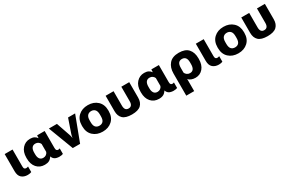

<svg xmlns="http://www.w3.org/2000/svg" viewBox="156 -1879 5167 3430"><g transform="rotate(-30 2739.5 -164.0)"><path d="M229.5 14.2Q253.4 14.2 274.4 9.8Q295.4 5.4 306.2 -0.5V-114.7Q296.4 -110.8 285.9 -107.9Q275.4 -105 265.1 -105Q243.7 -105 231 -117.9Q218.3 -130.9 218.3 -166V-515.6H55.7V-162.1Q55.7 -70.8 103.5 -28.3Q151.4 14.2 229.5 14.2Z M584.5 9.8Q640.1 9.8 676 -9.5Q711.9 -28.8 737.8 -70.8H740.2Q752.9 -31.2 784.4 -9.5Q815.9 12.2 877 15.1Q907.2 15.1 929 10.7Q950.7 6.3 958 1.5V-112.3Q950.7 -108.9 941.4 -106.4Q932.1 -104 924.3 -104Q904.8 -104 892.6 -116.7Q880.4 -129.4 880.4 -165.5V-515.6H725.1L722.2 -460H720.2Q701.7 -490.7 666.5 -508.3Q631.3 -525.9 581.1 -525.9Q485.4 -525.9 421.9 -455.6Q358.4 -385.3 358.4 -266.1V-250Q358.4 -131.3 419.7 -60.8Q481 9.8 584.5 9.8ZM622.1 -111.8Q573.7 -111.8 549.3 -145.3Q524.9 -178.7 524.9 -239.7V-274.9Q524.9 -337.4 549.6 -370.8Q574.2 -404.3 622.6 -404.3Q657.7 -404.3 682.4 -386Q707 -367.7 717.8 -341.3V-178.2Q707 -147.5 681.4 -129.6Q655.8 -111.8 622.1 -111.8Z M967.3 -515.6 1163.1 0H1314L1508.8 -515.6H1363.3L1263.7 -226.6Q1258.3 -208 1255.4 -193.6Q1252.4 -179.2 1250.5 -164.1H1247.1Q1245.1 -179.2 1242.4 -193.8Q1239.7 -208.5 1233.4 -226.6L1133.8 -515.6Z M1503.9 -250.5Q1503.9 -127 1580.1 -56.2Q1656.2 14.6 1776.9 14.6Q1897 14.6 1973.1 -56.2Q2049.3 -127 2049.3 -250.5V-266.1Q2049.3 -389.2 1973.1 -460Q1897 -530.8 1776.9 -530.8Q1656.2 -530.8 1580.1 -460Q1503.9 -389.2 1503.9 -266.1ZM1670.9 -276.9Q1670.9 -345.7 1699.5 -377.2Q1728 -408.7 1776.9 -408.7Q1824.7 -408.7 1853.5 -377.2Q1882.3 -345.7 1882.3 -276.9V-239.7Q1882.3 -169.9 1854.5 -138.7Q1826.7 -107.4 1776.9 -107.4Q1727.1 -107.4 1699 -138.7Q1670.9 -169.9 1670.9 -239.7Z M2381.8 9.8Q2511.7 9.8 2568.4 -44.4Q2625 -98.6 2625 -197.8V-515.6H2461.9V-215.8Q2462.4 -167 2442.6 -140.1Q2422.9 -113.3 2381.8 -113.3Q2340.3 -113.3 2321 -140.1Q2301.8 -167 2301.8 -215.8V-515.6H2138.2V-197.8Q2138.2 -98.6 2194.8 -44.4Q2251.5 9.8 2381.8 9.8Z M2940.4 9.8Q2996.1 9.8 3032 -9.5Q3067.9 -28.8 3093.8 -70.8H3096.2Q3108.9 -31.2 3140.4 -9.5Q3171.9 12.2 3232.9 15.1Q3263.2 15.1 3284.9 10.7Q3306.6 6.3 3314 1.5V-112.3Q3306.6 -108.9 3297.4 -106.4Q3288.1 -104 3280.3 -104Q3260.7 -104 3248.5 -116.7Q3236.3 -129.4 3236.3 -165.5V-515.6H3081.1L3078.1 -460H3076.2Q3057.6 -490.7 3022.5 -508.3Q2987.3 -525.9 2937 -525.9Q2841.3 -525.9 2777.8 -455.6Q2714.4 -385.3 2714.4 -266.1V-250Q2714.4 -131.3 2775.6 -60.8Q2836.9 9.8 2940.4 9.8ZM2978 -111.8Q2929.7 -111.8 2905.3 -145.3Q2880.9 -178.7 2880.9 -239.7V-274.9Q2880.9 -337.4 2905.5 -370.8Q2930.2 -404.3 2978.5 -404.3Q3013.7 -404.3 3038.3 -386Q3063 -367.7 3073.7 -341.3V-178.2Q3063 -147.5 3037.4 -129.6Q3011.7 -111.8 2978 -111.8Z M3387.2 203.1H3550.3V-48.3Q3567.9 -20.5 3607.2 -5.4Q3646.5 9.8 3692.4 9.8Q3789.1 9.8 3849.1 -61.3Q3909.2 -132.3 3909.2 -252V-267.6Q3909.2 -388.7 3846.7 -458.7Q3784.2 -528.8 3651.9 -528.8Q3518.1 -528.8 3452.6 -452.6Q3387.2 -376.5 3387.2 -253.4ZM3647.5 -111.8Q3613.3 -111.8 3586.7 -131.3Q3560.1 -150.9 3550.3 -177.7V-273.9Q3550.3 -343.3 3574.5 -373.8Q3598.6 -404.3 3645 -404.3Q3693.4 -404.3 3718 -373.3Q3742.7 -342.3 3742.7 -277.8V-241.2Q3742.7 -177.2 3719 -144.5Q3695.3 -111.8 3647.5 -111.8Z M4172.4 14.2Q4196.3 14.2 4217.3 9.8Q4238.3 5.4 4249 -0.5V-114.7Q4239.3 -110.8 4228.8 -107.9Q4218.3 -105 4208 -105Q4186.5 -105 4173.8 -117.9Q4161.1 -130.9 4161.1 -166V-515.6H3998.5V-162.1Q3998.5 -70.8 4046.4 -28.3Q4094.2 14.2 4172.4 14.2Z M4301.8 -250.5Q4301.8 -127 4377.9 -56.2Q4454.1 14.6 4574.7 14.6Q4694.8 14.6 4771 -56.2Q4847.2 -127 4847.2 -250.5V-266.1Q4847.2 -389.2 4771 -460Q4694.8 -530.8 4574.7 -530.8Q4454.1 -530.8 4377.9 -460Q4301.8 -389.2 4301.8 -266.1ZM4468.8 -276.9Q4468.8 -345.7 4497.3 -377.2Q4525.9 -408.7 4574.7 -408.7Q4622.6 -408.7 4651.4 -377.2Q4680.2 -345.7 4680.2 -276.9V-239.7Q4680.2 -169.9 4652.3 -138.7Q4624.5 -107.4 4574.7 -107.4Q4524.9 -107.4 4496.8 -138.7Q4468.8 -169.9 4468.8 -239.7Z M5179.7 9.8Q5309.6 9.8 5366.2 -44.4Q5422.9 -98.6 5422.9 -197.8V-515.6H5259.8V-215.8Q5260.3 -167 5240.5 -140.1Q5220.7 -113.3 5179.7 -113.3Q5138.2 -113.3 5118.9 -140.1Q5099.6 -167 5099.6 -215.8V-515.6H4936V-197.8Q4936 -98.6 4992.7 -44.4Q5049.3 9.8 5179.7 9.8Z"/></g></svg>

Font: Roboto Flex
Style: wght 800 wdth 100 opsz 14.0 GRAD 0.00 slnt 0.00 XTRA 468 XOPQ 96 YOPQ 79 YTLC 514 YTUC 712 YTAS 750 YTDE -203.00 YTFI 738
Weight: 800
Designer: Berlow after Robertson
Foundry: Google
Version: Version 3.100